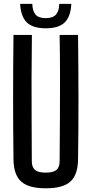

<svg xmlns="http://www.w3.org/2000/svg" viewBox="-20 -984 482 1011"><path d="M221 7.5Q131 7.5 91.5 -28Q52 -63.5 51 -144.5Q49 -309 49 -472.2Q49 -635.5 51 -800H148Q146.5 -690.5 146.2 -579.2Q146 -468 146.5 -356.5Q147 -245 147.5 -135.5Q147.5 -103.5 164.5 -89.2Q181.5 -75 221 -75Q260.5 -75 277.2 -89.2Q294 -103.5 294 -135.5Q295 -245 295.5 -356.5Q296 -468 296 -579.2Q296 -690.5 294 -800H391Q393 -635.5 393.2 -472.2Q393.5 -309 391 -144.5Q390 -63.5 350.8 -28Q311.5 7.5 221 7.5ZM221 -835Q153 -835 121.2 -866Q89.5 -897 86 -963.5H150Q151 -927 166.8 -907.8Q182.5 -888.5 221 -888.5Q258 -888.5 274.8 -907.2Q291.5 -926 292 -963.5H355.5Q352.5 -897 320.8 -866Q289 -835 221 -835Z"/></svg>

Font: Big Shoulders Text Thin SemiBold
Style: Regular
Weight: 600
Version: Version 2.002